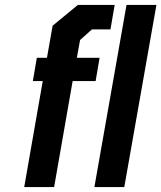

<svg xmlns="http://www.w3.org/2000/svg" viewBox="-20 -757 653 777"><path d="M78 0 153 -429H113L129 -523H170L193 -653L295 -737H444L427 -638H352L304 -595L291 -523H383L367 -429H274L199 0ZM362 0 492 -737H613L483 0Z"/></svg>

Font: Tomorrow Medium
Style: Italic
Weight: 500
Italic angle: -10°
Designer: Tony de Marco, Monica Rizzolli
Foundry: Just in Type
Version: Version 2.002